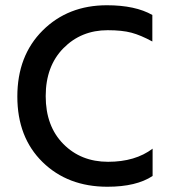

<svg xmlns="http://www.w3.org/2000/svg" viewBox="-20 -703 645 731"><path d="M389 8Q238 8 142 -86Q46 -180 46 -335.5Q46 -491 142.5 -587Q239 -683 387 -683Q495 -683 560 -646V-545Q516 -569 480.5 -578.5Q445 -588 390 -588Q289 -588 221.5 -519.5Q154 -451 154 -337Q154 -223 221 -155Q288 -87 391.5 -87Q495 -87 561 -137V-33Q499 8 389 8Z"/></svg>

Font: Hind Mysuru Medium
Style: Regular
Weight: 500
Designer: Manushi Parikh, Hitesh Malaviya
Foundry: Indian Type Foundry
Version: Version 0.703;PS 1.0;hotconv 1.0.86;makeotf.lib2.5.63406